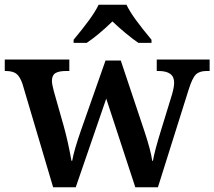

<svg xmlns="http://www.w3.org/2000/svg" viewBox="-21 -786 900 806"><path d="M73 -435Q62 -466 47 -477Q32 -488 2 -488H-1V-536H270V-488H257Q226 -488 211.5 -479Q197 -470 197 -446Q197 -433 205 -403L247 -255Q265 -190 279 -111H282Q290 -156 319 -239L422 -532H486L585 -236Q612 -155 618 -111H621Q628 -152 654 -236L701 -389Q710 -420 710 -439Q710 -464 693.5 -476Q677 -488 644 -488H637V-536H859V-488H846Q816 -488 801 -473Q786 -458 771 -410L642 0H547L425 -372L297 0H202ZM288 -619Q327 -666 353 -701.5Q379 -737 393 -766H510Q524 -737 550 -701.5Q576 -666 615 -619V-606H560Q536 -622 505.5 -647.5Q475 -673 451 -696Q391 -638 343 -606H288Z"/></svg>

Font: Noto Serif SemiBold
Style: Regular
Weight: 600
Designer: Monotype Design Team
Foundry: Monotype Imaging Inc.
Version: Version 1.001